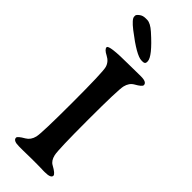

<svg xmlns="http://www.w3.org/2000/svg" viewBox="-291 -922 957 957"><g transform="rotate(45 187.5 -444.0)"><path d="M42.5 -857.9V-865.2Q42.5 -871.6 55.9 -882.1Q69.3 -892.6 88.4 -892.6H99.6Q122.6 -892.6 155.3 -863.3Q248 -780.8 248 -747.6V-743.2Q248 -729 231.4 -729H223.1Q187.5 -729 86.9 -807.1Q42.5 -841.8 42.5 -857.9ZM278.8 -46.9Q318.8 -24.9 318.8 -12.7Q318.8 5.4 275.4 5.4H264.6L253.9 4.9L221.7 4.4H179.2L126 5.4H93.8Q52.7 5.4 52.7 -15.1Q52.7 -24.9 88.4 -45.4Q112.8 -59.6 120.4 -91.1Q127.9 -122.6 127.9 -336.7Q127.9 -550.8 119.9 -579.8Q111.8 -608.9 82.5 -623.8Q53.2 -638.7 53.2 -652.8Q53.2 -670.4 192.9 -670.4L267.1 -671.4H277.8Q318.4 -671.4 318.4 -650.4Q318.4 -639.6 282.7 -619.6Q258.8 -606 251.2 -574.2Q243.7 -542.5 243.7 -331.5Q243.7 -120.6 251 -89.4Q258.3 -58.1 278.8 -46.9Z"/></g></svg>

Font: Averia Serif Libre
Style: Regular
Weight: 400
Version: Version 1.002